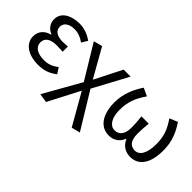

<svg xmlns="http://www.w3.org/2000/svg" viewBox="-39 -1105 1866 1866"><g transform="rotate(45 894.5 -172.0)"><path d="M281 13C356 13 413 -4 478 -54L439 -115C388 -74 343 -60 290 -60C197 -60 143 -97 143 -157C143 -217 188 -250 277 -250C304 -250 330 -249 361 -247V-318C335 -316 315 -315 294 -315C206 -315 169 -350 169 -399C169 -455 221 -484 288 -484C338 -484 382 -467 424 -436L461 -497C410 -534 351 -557 285 -557C174 -557 78 -509 78 -411C78 -360 108 -310 164 -290V-285C103 -269 51 -227 51 -150C51 -49 147 13 281 13Z M592 213 758 -107H762L945 213L1034 190L806 -184L999 -543H903L762 -265H758L593 -557L503 -533L715 -183L499 199Z M1253 13C1314 13 1368 -17 1395 -85H1399C1427 -17 1485 13 1547 13C1659 13 1732 -77 1732 -259C1732 -385 1693 -470 1635 -557L1552 -522C1614 -430 1640 -365 1640 -254C1640 -124 1596 -63 1535 -63C1483 -63 1438 -94 1438 -198C1438 -243 1441 -286 1447 -344H1346C1353 -286 1356 -243 1356 -198C1356 -97 1309 -63 1257 -63C1196 -63 1151 -126 1151 -239C1151 -353 1186 -431 1247 -519L1165 -557C1108 -472 1064 -371 1064 -256C1064 -76 1145 13 1253 13Z"/></g></svg>

Font: Noto Sans Japanese Regular
Style: Regular
Weight: 400
Designer: Ryoko NISHIZUKA (kana & ideographs); Paul D. Hunt (Latin, Greek & Cyrillic); Wenlong ZHANG (bopomofo); Sandoll Communica
Foundry: Adobe Systems Incorporated
Version: Version 1.000;PS 1;hotconv 1.0.78;makeotf.lib2.5.61930